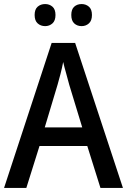

<svg xmlns="http://www.w3.org/2000/svg" viewBox="-20 -928 627 948"><path d="M476 0 411 -207H175L110 0H0L235 -716H351L587 0ZM322 -509Q317 -530 307 -564.5Q297 -599 292 -622Q287 -595 278.5 -562Q270 -529 264 -509L201 -299H386ZM151 -854Q151 -882 166 -895Q181 -908 203 -908Q224 -908 239 -895Q254 -882 254 -854Q254 -826 239 -812.5Q224 -799 203 -799Q181 -799 166 -812.5Q151 -826 151 -854ZM332 -854Q332 -882 346.5 -895Q361 -908 383 -908Q404 -908 419 -895Q434 -882 434 -854Q434 -826 419 -812.5Q404 -799 383 -799Q361 -799 346.5 -812.5Q332 -826 332 -854Z"/></svg>

Font: Noto Sans Gurmukhi SemiCondensed Medium
Style: Regular
Weight: 500
Width: 4
Designer: Jelle Bosma - Monotype Design Team
Foundry: Monotype Imaging Inc.
Version: Version 2.004; ttfautohint (v1.8.4.7-5d5b)